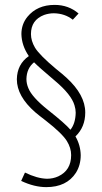

<svg xmlns="http://www.w3.org/2000/svg" viewBox="-20 -686 417 784"><path d="M87.9 -363.3Q88.9 -407.2 119.1 -431.6Q134.8 -415 204.1 -356.4Q271.5 -299.8 284.2 -255.9Q289.1 -240.2 289.1 -225.6Q288.1 -181.6 267.6 -156.2Q246.1 -181.6 176.8 -236.3Q110.4 -289.1 95.7 -326.2Q87.9 -344.7 87.9 -363.3ZM328.1 -226.6Q328.1 -298.8 251 -369.1Q237.3 -381.8 208 -405.3Q141.6 -460.9 123 -491.2Q106.4 -519.5 106.4 -546.9Q106.4 -604.5 160.2 -625Q179.7 -631.8 200.2 -631.8Q245.1 -630.9 277.3 -605.5L300.8 -630.9Q259.8 -666 203.1 -666Q131.8 -666 91.8 -617.2Q67.4 -586.9 67.4 -546.9Q68.4 -500 97.7 -457Q49.8 -423.8 48.8 -362.3Q48.8 -293 124 -227.5Q137.7 -215.8 167 -193.4Q233.4 -141.6 252.9 -110.4Q270.5 -82 270.5 -52.7Q270.5 9.8 217.8 34.2Q196.3 43.9 171.9 43.9Q131.8 43 82 18.6L66.4 52.7Q120.1 78.1 168.9 78.1Q252 78.1 290 19.5Q309.6 -11.7 309.6 -52.7Q308.6 -93.8 288.1 -128.9Q328.1 -167 328.1 -226.6Z"/></svg>

Font: Yaldevi Colombo ExtraLight
Style: Regular
Weight: 275
Designer: Sol Matas, Denzil Rajitha, Kosala Senevirathne and Pathum Egodawatta
Foundry: Mooniak
Version: Version 1.020 ; ttfautohint (v1.6)